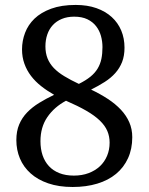

<svg xmlns="http://www.w3.org/2000/svg" viewBox="-20 -744 599 774"><path d="M45.9 -179.2Q45.9 -215.3 57.4 -242.4Q68.8 -269.5 89.4 -290.8Q109.9 -312 137.7 -329.1Q165.5 -346.2 198.2 -361.8Q169.9 -377.9 146 -396.7Q122.1 -415.5 105 -438Q87.9 -460.4 78.4 -487.1Q68.8 -513.7 68.8 -544.9Q68.8 -579.6 81.1 -611.8Q93.3 -644 119.1 -668.9Q145 -693.8 186.3 -709Q227.5 -724.1 285.2 -724.1Q332 -724.1 368.7 -711.2Q405.3 -698.2 430.4 -675.3Q455.6 -652.3 468.8 -620.8Q481.9 -589.4 481.9 -551.8Q481.9 -519 472.2 -494.1Q462.4 -469.2 444.8 -449.5Q427.2 -429.7 402.3 -413.8Q377.4 -397.9 347.2 -382.8Q384.3 -365.2 414.8 -345.2Q445.3 -325.2 467.3 -301.8Q489.3 -278.3 501.2 -251Q513.2 -223.6 513.2 -190.9Q513.2 -143.6 496.1 -106.2Q479 -68.8 447.8 -43Q416.5 -17.1 372.1 -3.7Q327.6 9.8 272.9 9.8Q216.8 9.8 174.3 -4.9Q131.8 -19.5 103.3 -45.2Q74.7 -70.8 60.3 -105.2Q45.9 -139.6 45.9 -179.2ZM277.8 -36.1Q310.5 -36.1 337.2 -46.1Q363.8 -56.2 382.6 -73.7Q401.4 -91.3 411.6 -115.7Q421.9 -140.1 421.9 -168.9Q421.9 -194.3 412.6 -216.1Q403.3 -237.8 382.3 -258.1Q361.3 -278.3 327.9 -297.6Q294.4 -316.9 246.1 -337.9Q198.7 -312.5 170.9 -272Q143.1 -231.4 143.1 -174.8Q143.1 -143.6 151.6 -118.2Q160.2 -92.8 177 -74.5Q193.8 -56.2 219.2 -46.1Q244.6 -36.1 277.8 -36.1ZM393.1 -554.2Q393.1 -577.1 387 -599.1Q380.9 -621.1 367.4 -638.4Q354 -655.8 332.3 -666.3Q310.5 -676.8 278.8 -676.8Q251 -676.8 229.2 -667.7Q207.5 -658.7 192.9 -642.8Q178.2 -627 170.7 -605Q163.1 -583 163.1 -557.1Q163.1 -530.3 171.6 -508.8Q180.2 -487.3 197 -469.7Q213.9 -452.1 239.3 -436.8Q264.6 -421.4 297.9 -405.8Q326.2 -419.9 344.5 -434.8Q362.8 -449.7 373.5 -467.5Q384.3 -485.4 388.7 -506.6Q393.1 -527.8 393.1 -554.2Z"/></svg>

Font: Droid-TTFautohint Serif
Style: Regular
Weight: 400
Foundry: Ascender Corporation
Version: Version 1.00; ttfautohint (v1.00rc1.4-1a1c-dirty) -l 8 -r 50